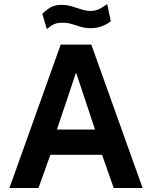

<svg xmlns="http://www.w3.org/2000/svg" viewBox="-20 -948 766 968"><path d="M27.5 0 286 -723H440.5L699 0H553.5L494.5 -167.5H234L174 0ZM267 -295H459L363.5 -582.5ZM538.5 -841Q523 -828 497 -817Q471 -806 437.5 -806Q409.5 -806 386.8 -813Q364 -820 342 -826.8Q320 -833.5 294.5 -833.5Q269 -833.5 252.2 -825.8Q235.5 -818 216 -801.5L193.5 -878Q211.5 -896.5 233.5 -910Q255.5 -923.5 289.5 -923.5Q317.5 -923.5 342.8 -915.8Q368 -908 391.2 -900.5Q414.5 -893 437 -893Q463 -893 483.8 -904.2Q504.5 -915.5 520.5 -927.5Z"/></svg>

Font: Public Sans
Style: Bold
Weight: 700
Designer: The Public Sans project authors (U.S. Web Design System). Libre Franklin designed by Pablo Impallari and Rodrigo Fuenzal
Version: Version 1.008; ttfautohint (v1.8.1) -l 8 -r 50 -G 200 -x 14 